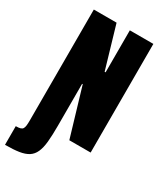

<svg xmlns="http://www.w3.org/2000/svg" viewBox="-234 -771 898 1053"><g transform="rotate(30 215.0 -245.0)"><path d="M-16 198V80Q2 80 12.5 77Q23 74 27.5 66.5Q32 59 33.5 46.5Q35 34 35 14V-688H179L257 -422H263V-688H412V0H277L187 -303H183V-38Q183 23 179 64.5Q175 106 163 132.5Q151 159 129 173Q107 187 72 192.5Q37 198 -16 198Z"/></g></svg>

Font: Saira ExtraCondensed Black
Style: Regular
Weight: 900
Width: 2
Designer: Hector Gatti with collaboration of the Omnibus-Type team
Foundry: Omnibus-Type
Version: Version 1.101